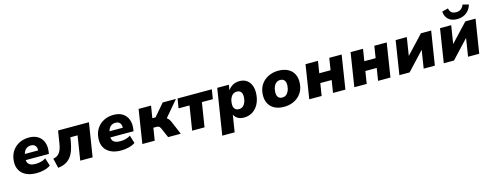

<svg xmlns="http://www.w3.org/2000/svg" viewBox="-25 -1651 7014 2741"><g transform="rotate(-15 3482.0 -280.5)"><path d="M316 11Q225 11 162.5 -19.5Q100 -50 69.5 -105.5Q39 -161 44 -234Q48 -317 86.5 -378.5Q125 -440 190 -474.5Q255 -509 338 -509Q419 -509 472 -474.5Q525 -440 548 -379Q571 -318 559 -238L555 -209H189L202 -297H432L418 -284Q423 -317 415 -341.5Q407 -366 387 -379.5Q367 -393 334 -393Q302 -393 278 -378.5Q254 -364 239.5 -339Q225 -314 220 -281L214 -247Q208 -205 219 -176.5Q230 -148 260 -134Q290 -120 337 -120Q377 -120 418 -130.5Q459 -141 488 -161L524 -44Q484 -17 429 -3Q374 11 316 11Z M632 17 598 -126Q629 -132 652.5 -145.5Q676 -159 692.5 -182Q709 -205 720.5 -237Q732 -269 738 -312L768 -498H1224L1145 0H962L1019 -359H912L903 -300Q890 -225 869.5 -168.5Q849 -112 817 -73.5Q785 -35 740 -12.5Q695 10 632 17Z M1567 11Q1476 11 1413.5 -19.5Q1351 -50 1320.5 -105.5Q1290 -161 1295 -234Q1299 -317 1337.5 -378.5Q1376 -440 1441 -474.5Q1506 -509 1589 -509Q1670 -509 1723 -474.5Q1776 -440 1799 -379Q1822 -318 1810 -238L1806 -209H1440L1453 -297H1683L1669 -284Q1674 -317 1666 -341.5Q1658 -366 1638 -379.5Q1618 -393 1585 -393Q1553 -393 1529 -378.5Q1505 -364 1490.5 -339Q1476 -314 1471 -281L1465 -247Q1459 -205 1470 -176.5Q1481 -148 1511 -134Q1541 -120 1588 -120Q1628 -120 1669 -130.5Q1710 -141 1739 -161L1775 -44Q1735 -17 1680 -3Q1625 11 1567 11Z M1880 0 1958 -498H2142L2113 -319H2161L2314 -498H2510L2290 -239L2262 -284Q2287 -281 2306.5 -269Q2326 -257 2340.5 -238.5Q2355 -220 2365 -196L2448 0H2261L2200 -141Q2193 -157 2185 -166.5Q2177 -176 2166 -180Q2155 -184 2140 -184H2092L2063 0Z M2616 0 2673 -358H2511L2534 -498H3040L3018 -358H2856L2799 0Z M3013 180 3120 -498H3292L3279 -415H3277Q3298 -446 3324.5 -467.5Q3351 -489 3383 -499Q3415 -509 3449 -509Q3512 -509 3555 -479.5Q3598 -450 3619 -397Q3640 -344 3636 -274Q3632 -192 3600 -127.5Q3568 -63 3512 -26Q3456 11 3380 11Q3326 11 3288 -12.5Q3250 -36 3233 -78H3237L3196 180ZM3342 -124Q3376 -124 3400 -142.5Q3424 -161 3438 -194.5Q3452 -228 3454 -271Q3457 -320 3436.5 -347Q3416 -374 3375 -374Q3342 -374 3317.5 -355.5Q3293 -337 3278.5 -304Q3264 -271 3262 -227Q3259 -178 3280 -151Q3301 -124 3342 -124Z M3976 11Q3892 11 3834 -19.5Q3776 -50 3747.5 -106Q3719 -162 3723 -234Q3726 -302 3751.5 -353.5Q3777 -405 3819 -439.5Q3861 -474 3913.5 -491.5Q3966 -509 4023 -509Q4108 -509 4166 -478Q4224 -447 4252 -392Q4280 -337 4276 -264Q4273 -196 4247.5 -144.5Q4222 -93 4180 -58.5Q4138 -24 4086 -6.5Q4034 11 3976 11ZM3983 -124Q4017 -124 4041 -142.5Q4065 -161 4079.5 -194.5Q4094 -228 4096 -271Q4099 -320 4078.5 -347Q4058 -374 4016 -374Q3983 -374 3958.5 -355.5Q3934 -337 3920 -304Q3906 -271 3904 -227Q3901 -178 3921.5 -151Q3942 -124 3983 -124Z M4347 0 4425 -498H4609L4581 -322H4748L4776 -498H4959L4881 0H4698L4727 -183H4559L4530 0Z M5013 0 5091 -498H5275L5247 -322H5414L5442 -498H5625L5547 0H5364L5393 -183H5225L5196 0Z M5679 0 5757 -498H5922L5876 -206H5857L6131 -498H6282L6203 0H6038L6084 -293H6104L5830 0Z M6335 0 6413 -498H6578L6532 -206H6513L6787 -498H6938L6859 0H6694L6740 -293H6760L6486 0ZM6686 -559Q6627 -559 6587.5 -580Q6548 -601 6528 -637Q6508 -673 6505 -718L6595 -741Q6604 -698 6627.5 -678Q6651 -658 6697 -658Q6741 -658 6768 -679.5Q6795 -701 6810 -740L6898 -718Q6885 -670 6855.5 -634Q6826 -598 6782.5 -578.5Q6739 -559 6686 -559Z"/></g></svg>

Font: Nunito Sans 10pt Black
Style: Italic
Weight: 900
Italic angle: -9°
Designer: Vernon Adams
Foundry: Vernon Adams
Version: Version 3.101;gftools[0.9.27]